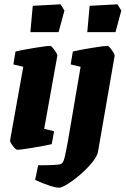

<svg xmlns="http://www.w3.org/2000/svg" viewBox="-20 -686 583 891"><path d="M27 -36 88 -376 42 -387 52 -447Q81 -454 138.5 -463.5Q196 -473 213 -473Q219 -473 233 -453.5Q247 -434 246 -427L185 -88L231 -77L220 -17Q195 -11 136 -1Q77 9 60 9Q53 9 39 -9.5Q25 -28 27 -36ZM132 -659 261 -666 279 -637 252 -537H121ZM143 149 157 81Q249 81 263 75Q273 71 279 48Q285 25 295 -30L354 -376L308 -387L318 -447Q347 -454 404.5 -463.5Q462 -473 479 -473Q485 -473 499 -453.5Q513 -434 512 -427L435 17Q430 45 393.5 84.5Q357 124 314 154.5Q271 185 254 185Q224 185 143 149ZM396 -659 525 -666 543 -637 516 -537H385Z"/></svg>

Font: Grenze ExtraBold
Style: Italic
Weight: 800
Italic angle: -10°
Designer: Renata Polastri
Foundry: Omnibus-Type
Version: Version 1.002; ttfautohint (v1.8)